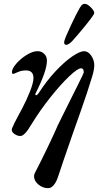

<svg xmlns="http://www.w3.org/2000/svg" viewBox="-20 -693 538 998"><path d="M157 224Q157 217 159.5 210Q162 203 165.5 197.5Q169 192 170 189Q192 147 229 70Q266 -7 281 -43L343 -168Q355 -192 384.5 -251Q414 -310 415 -315V-321Q415 -338 401 -338Q384 -338 340.5 -297Q297 -256 243 -188.5Q189 -121 143 -46Q108 14 86 14Q71 14 56 4Q41 -6 41 -19L43 -27Q51 -48 79 -99L94 -127Q118 -172 136 -218Q154 -264 154 -287Q154 -327 115 -327Q91 -327 72 -318Q53 -309 51 -309Q46 -309 44 -311Q42 -313 42 -318Q42 -336 64.5 -362Q87 -388 118.5 -407.5Q150 -427 175 -427Q196 -427 210 -413Q224 -399 224 -378Q224 -324 165 -208Q163 -203 164 -200.5Q165 -198 168 -198Q174 -198 181 -209Q223 -274 269.5 -323.5Q316 -373 356 -400Q396 -427 417 -427Q438 -427 454 -404Q470 -381 470 -354Q470 -330 459 -295Q433 -209 399.5 -115Q366 -21 361 -6Q300 169 282 225Q273 253 259.5 269Q246 285 230 285Q202 285 179.5 266Q157 247 157 224ZM314 -478Q318 -496 348 -560Q378 -624 394 -651Q402 -664 407 -668.5Q412 -673 421 -673Q434 -673 452 -655Q470 -637 470 -625Q470 -617 425.5 -562Q381 -507 354 -478Q336 -460 324 -460Q311 -460 314 -478Z"/></svg>

Font: EB Garamond SemiBold
Style: Italic
Weight: 600
Italic angle: -17.2°
Designer: Georg Duffner and Octavio Pardo
Foundry: Georg Duffner
Version: Version 1.000